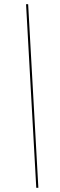

<svg xmlns="http://www.w3.org/2000/svg" viewBox="-20 -780 287 921"><path d="M154 121H164L115 -760H105Z"/></svg>

Font: Noto Serif Display SemiBold
Style: Italic
Weight: 600
Italic angle: -12°
Designer: Monotype Design Team
Foundry: Monotype Imaging Inc.
Version: Version 2.009